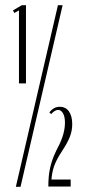

<svg xmlns="http://www.w3.org/2000/svg" viewBox="-20 -719 328 739"><path d="M53 -679 35 -669 30 -679 64 -699H80V-398H53ZM203 -699H221L59 0H41ZM170 -286Q186 -308 210 -308Q233 -308 245.5 -290Q258 -272 258 -241Q258 -216 249 -193Q240 -170 223 -144L209 -122Q194 -97 187 -75.5Q180 -54 178 -28H252V-1H166Q166 -42 173 -73.5Q180 -105 196 -138L204 -154Q230 -204 230 -247Q230 -270 222.5 -283Q215 -296 204 -296Q191 -296 177 -280Z"/></svg>

Font: Moniqa Cond Heading
Style: Regular
Weight: 400
Width: 3
Designer: Rajesh Rajput
Foundry: Rajesh Rajput
Version: Version 1.000